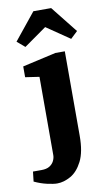

<svg xmlns="http://www.w3.org/2000/svg" viewBox="-116 -784 557 1000"><g transform="rotate(-10 162.5 -284.5)"><path d="M103 168Q84 168 50.5 160.5Q17 153 -17 137L-11 85H34Q61 85 77 75Q93 65 100.5 49.5Q108 34 108 19V-395L34 -406V-463L211 -503H261V-56Q261 29 236 78Q211 127 174.5 147.5Q138 168 103 168ZM63 -561 22 -596 136 -737H230L342 -596L305 -561L182 -645Z"/></g></svg>

Font: Manuale ExtraBold
Style: Regular
Weight: 800
Version: Version 1.002